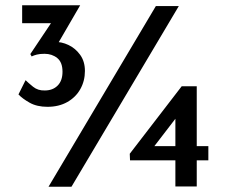

<svg xmlns="http://www.w3.org/2000/svg" viewBox="-20 -708 864 728"><path d="M160 -303Q120 -303 92.5 -318.5Q65 -334 50 -350L77 -404Q87 -394 105.5 -379Q124 -364 150 -365Q180 -365 198.5 -383.5Q217 -402 217 -436Q217 -472 197 -488Q177 -504 149 -504Q131 -504 119.5 -501Q108 -498 100 -494L95 -503L184 -636L205 -620H64V-688H284L180 -509L119 -525Q131 -535 147.5 -542Q164 -549 186 -549Q213 -550 239.5 -537.5Q266 -525 284 -500Q302 -475 302 -439Q302 -401 284.5 -370Q267 -339 235 -321Q203 -303 160 -303ZM658 -685 251 0H164L571 -685ZM770 -154V-100H473L472 -125L669 -381H726V-1H645V-283L666 -285L540 -121L527 -154Z"/></svg>

Font: Josefin Sans Thin
Style: Regular
Weight: 400
Version: Version 2.000